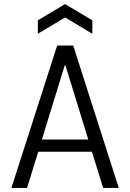

<svg xmlns="http://www.w3.org/2000/svg" viewBox="-20 -924 640 944"><path d="M36 0 261 -700H340L564 0H487L432 -178H168L113 0ZM298 -602 186 -238H414L302 -602ZM166 -758V-824L300 -904L434 -824V-758L302 -837H298Z"/></svg>

Font: DM Mono Light
Style: Regular
Weight: 300
Designer: Colophon Foundry
Foundry: Colophon Foundry
Version: Version 1.000; ttfautohint (v1.8.2.53-6de2)